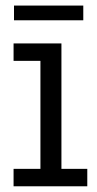

<svg xmlns="http://www.w3.org/2000/svg" viewBox="-20 -652 340 672"><path d="M27.5 0V-61H121.5V-439H27.5V-500H195V-61H285.5V0ZM29 -581V-632.5H271.5V-581Z"/></svg>

Font: Trispace Condensed Light
Style: Regular
Weight: 300
Width: 3
Designer: Tyler Finck
Foundry: Etcetera Type Company
Version: Version 1.210; ttfautohint (v1.8.3)